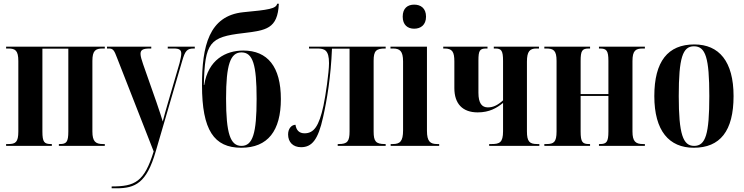

<svg xmlns="http://www.w3.org/2000/svg" viewBox="-20 -788 4020 1037"><path d="M13 0H260V-10H256C219 -10 209 -20 209 -78V-525H349V-78C349 -21 339 -10 303 -10H298V0H546V-10H536C496 -10 479 -24 479 -78V-459C479 -515 496 -526 535 -526H546V-536H13V-526H25C63 -526 79 -515 79 -458V-78C79 -20 64 -10 25 -10H13Z M583 219V229H609C711 229 772 200 821 30L964 -459C980 -514 990 -526 1027 -526H1032V-536H886V-526H918C950 -526 959 -518 959 -498C959 -487 955 -469 950 -448L886 -229C876 -196 867 -162 859 -132C852 -156 842 -186 825 -236L753 -441C745 -464 739 -484 739 -497C739 -517 750 -526 789 -526H797V-536H558V-526H568C591 -526 597 -516 612 -476L810 30C759 195 709 219 583 219Z M1283 10C1427 10 1497 -82 1497 -253C1497 -428 1425 -515 1294 -515C1199 -515 1104 -465 1083 -329H1081C1086 -560 1113 -588 1293 -609C1416 -624 1480 -631 1486 -768H1477C1471 -741 1432 -735 1294 -722C1108 -703 1071 -538 1071 -328C1071 -85 1136 10 1283 10ZM1284 0C1224 0 1201 -67 1201 -256C1201 -438 1224 -505 1284 -505C1346 -505 1366 -439 1366 -254C1366 -67 1345 0 1284 0Z M1606 7C1664 7 1698 -32 1725 -155C1746 -248 1767 -374 1773 -525H1868V-78C1868 -24 1856 -10 1809 -10H1804V0H2063V-10H2059C2010 -10 1998 -24 1998 -78V-460C1998 -513 2011 -526 2060 -526H2063V-536H1649V-526H1693C1733 -526 1757 -518 1757 -447C1757 -398 1739 -273 1727 -217C1703 -106 1675 -68 1625 -68C1596 -68 1580 -85 1576 -114C1555 -114 1536 -94 1536 -62C1536 -20 1563 7 1606 7Z M2217 -633C2252 -633 2281 -653 2281 -698C2281 -744 2252 -763 2217 -763C2182 -763 2155 -744 2155 -698C2155 -653 2182 -633 2217 -633ZM2090 0H2352V-10H2342C2304 -10 2286 -23 2286 -82V-536H2089V-526H2102C2139 -526 2157 -513 2157 -456V-84C2157 -24 2140 -10 2101 -10H2090Z M2622 0H2893V-10H2882C2840 -10 2826 -23 2826 -79V-455C2826 -511 2842 -526 2877 -526H2891V-536H2647V-526H2655C2688 -526 2697 -515 2697 -459V-246C2667 -219 2643 -208 2615 -208C2583 -208 2564 -230 2564 -287V-461C2564 -515 2571 -526 2606 -526H2613V-536H2374V-526H2381C2423 -526 2434 -508 2434 -456V-312C2434 -228 2478 -181 2560 -181C2624 -181 2663 -205 2697 -232V-79C2697 -18 2678 -10 2635 -10H2622Z M2920 0H3167V-10H3162C3126 -10 3116 -20 3116 -78V-270H3266V-78C3266 -21 3256 -10 3220 -10H3215V0H3463V-10H3453C3413 -10 3396 -24 3396 -78V-458C3396 -515 3413 -526 3452 -526H3463V-536H3215V-526H3220C3256 -526 3266 -515 3266 -459V-280H3116V-458C3116 -515 3124 -526 3161 -526H3167V-536H2920V-526H2931C2970 -526 2986 -515 2986 -459V-78C2986 -20 2971 -10 2931 -10H2920Z M3727 10C3869 10 3942 -80 3942 -269C3942 -456 3864 -548 3730 -548C3587 -548 3514 -456 3514 -269C3514 -81 3594 10 3727 10ZM3729 0C3669 0 3646 -63 3646 -269C3646 -476 3667 -538 3728 -538C3791 -538 3811 -476 3811 -269C3811 -63 3791 0 3729 0Z"/></svg>

Font: Noto Serif Display ExtraCondensed
Style: Bold
Weight: 700
Width: 2
Designer: Monotype Design Team
Foundry: Monotype Imaging Inc.
Version: Version 2.009